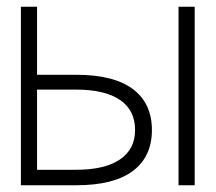

<svg xmlns="http://www.w3.org/2000/svg" viewBox="-20 -550 640 570"><path d="M42 0V-530H90V-328H206Q318 -328 374.5 -285.5Q431 -243 431 -164Q431 -85 374.5 -42.5Q318 0 206 0ZM510 0V-530H558V0ZM90 -46H206Q291 -46 336 -76.5Q381 -107 381 -164Q381 -223 336 -253.5Q291 -284 206 -284H90Z"/></svg>

Font: Geist Mono ExtraLight
Style: Regular
Weight: 200
Monospace: yes
Designer: Basement.studio, Andrés Briganti, Mateo Zaragoza
Foundry: Basement.studio, Vercel, Andrés Briganti, Guido Ferreyra, Mateo Zaragoza
Version: Version 1.500; ttfautohint (v1.8.4.7-5d5b)